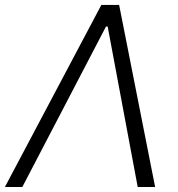

<svg xmlns="http://www.w3.org/2000/svg" viewBox="-37 -747 710 767"><path d="M52.2 0H-17.4L367.9 -727.3H438.9L582.7 0H513.1L393.1 -641H386.4Z"/></svg>

Font: Inter Light  BETA
Style: Italic
Weight: 300
Italic angle: 9.39999°
Designer: Rasmus Andersson
Foundry: rsms
Version: Version 3.011;git-f93a4a705